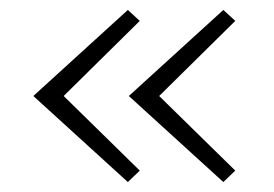

<svg xmlns="http://www.w3.org/2000/svg" viewBox="-20 -424 551 386"><path d="M261 -382 108 -231 261 -81 237 -58 47 -231 237 -404ZM453 -382 300 -231 453 -81 429 -58 239 -231 429 -404Z"/></svg>

Font: EauTestSC Light
Style: Regular
Weight: 300
Designer: Christian Thalmann (Catharsis Fonts)
Version: Version 0.001;PS 000.001;hotconv 1.0.88;makeotf.lib2.5.64775